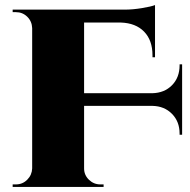

<svg xmlns="http://www.w3.org/2000/svg" viewBox="-20 -738 749 758"><path d="M312 -320V-73Q312 -47 331 -28.5Q350 -10 376 -10H389V0H30V-10H43Q69 -10 87.5 -28.5Q106 -47 107 -73V-627Q106 -654 87.5 -672Q69 -690 43 -690H30V-700H473Q504 -700 540.5 -706Q577 -712 592 -718V-512H582V-520Q582 -579 549 -613Q516 -647 457 -649H312V-370H581Q629 -371 659 -401.5Q689 -432 689 -480V-484H699V-206H689V-211Q689 -258 659 -288.5Q629 -319 582 -320Z"/></svg>

Font: Cinzel Decorative Black
Style: Regular
Weight: 900
Designer: Natanael Gama
Version: Version 1.002;PS 001.002;hotconv 1.0.56;makeotf.lib2.0.21325